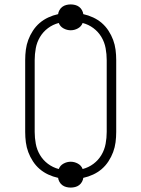

<svg xmlns="http://www.w3.org/2000/svg" viewBox="-20 -802 640 869"><path d="M300 47Q290 47 280 44.5Q270 42 262 36Q254 30 249 21Q244 12 243 3Q220 -2 198.5 -12Q177 -22 159.5 -37Q142 -52 129 -72Q116 -92 108 -113.5Q100 -135 97 -158Q94 -181 94 -205V-530Q94 -554 97 -577Q100 -600 108 -621.5Q116 -643 129 -663Q142 -683 159.5 -698Q177 -713 198.5 -723Q220 -733 243 -738Q244 -747 249 -756Q254 -765 262 -771Q270 -777 280 -779.5Q290 -782 300 -782Q310 -782 320 -779.5Q330 -777 338 -771Q346 -765 351 -756Q356 -747 357 -738Q380 -733 401.5 -723Q423 -713 440.5 -698Q458 -683 471 -663Q484 -643 492 -621.5Q500 -600 503 -577Q506 -554 506 -530V-205Q506 -181 503 -158Q500 -135 492 -113.5Q484 -92 471 -72Q458 -52 440.5 -37Q423 -22 401.5 -12Q380 -2 357 3Q356 12 351 21Q346 30 338 36Q330 42 320 44.5Q310 47 300 47ZM354 -37Q381 -44 403 -60.5Q425 -77 439 -100.5Q453 -124 458 -151Q463 -178 463 -205V-530Q463 -557 458 -584Q453 -611 439 -634.5Q425 -658 403 -674.5Q381 -691 354 -698Q348 -682 332.5 -673.5Q317 -665 300 -665Q283 -665 267.5 -673.5Q252 -682 246 -698Q219 -691 197 -674.5Q175 -658 161 -634.5Q147 -611 142 -584Q137 -557 137 -530V-205Q137 -178 142 -151Q147 -124 161 -100.5Q175 -77 197 -60.5Q219 -44 246 -37Q252 -53 267.5 -61.5Q283 -70 300 -70Q317 -70 332.5 -61.5Q348 -53 354 -37Z"/></svg>

Font: Iosevka Etoile Extralight
Style: Regular
Weight: 200
Designer: Belleve Invis
Foundry: Belleve Invis
Version: Version 22.1.2; ttfautohint (v1.8.4)